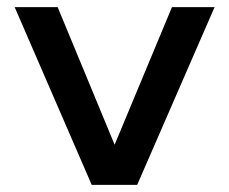

<svg xmlns="http://www.w3.org/2000/svg" viewBox="-20 -516 640 536"><path d="M236 0 21 -496H141L300 -112L460 -496H579L363 0Z"/></svg>

Font: DM Mono Medium
Style: Regular
Weight: 500
Designer: Colophon Foundry
Foundry: Colophon Foundry
Version: Version 1.000; ttfautohint (v1.8.2.53-6de2)